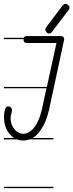

<svg xmlns="http://www.w3.org/2000/svg" viewBox="-20 -737 381 996"><path d="M257 -14H134Q117 -8 100 -8Q83 -8 67 -14H0V-21H53Q42 -28 32 -39Q18 -55 9.5 -77Q1 -99 1 -126Q1 -132 1.5 -142Q2 -152 4 -161.5Q6 -171 10 -178Q14 -185 22 -185Q31 -185 36.5 -179.5Q42 -174 42 -168Q42 -157 38.5 -146Q35 -135 35 -125Q35 -106 41 -90.5Q47 -75 56.5 -64.5Q66 -54 77.5 -48.5Q89 -43 100 -43Q113 -43 127 -50Q141 -57 154 -72Q167 -87 178 -110.5Q189 -134 197 -168L221 -279H0V-286H223L273 -514H120Q102 -514 102 -531V-534H0V-541H103Q107 -550 120 -550H295Q313 -550 313 -531Q313 -529 312 -528L233 -161L232 -160V-159Q222 -117 206.5 -88Q191 -59 174 -41Q162 -28 149 -21H257ZM250 -572Q244 -563 235 -563Q227 -563 221 -570Q215 -577 215 -584Q215 -590 220 -596L305 -709Q308 -712 312 -714.5Q316 -717 319 -717Q327 -717 334 -710.5Q341 -704 341 -697Q341 -691 335 -684ZM257 239H0V232H257Z"/></svg>

Font: Gruenewald VA 1. Klasse
Style: Regular
Weight: 400
Designer: Peter Wiegel
Foundry: Peter Wiegel, nach dem Schriftentwurf von Dr. H. Gr¸newald
Version: Version 0.007